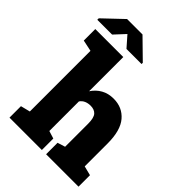

<svg xmlns="http://www.w3.org/2000/svg" viewBox="-287 -1065 1186 1186"><g transform="rotate(45 305.5 -472.0)"><path d="M22.5 0V-100.1L84.5 -115.7V-645.5L10.3 -661.1V-761.7H254.9V-462.9Q278.3 -498.5 313.5 -518.3Q348.6 -538.1 395 -538.1Q471.2 -538.1 517.6 -483.6Q564 -429.2 564 -315.4V-115.7L625.5 -100.1V0H342.3V-100.1L392.6 -115.7V-316.4Q392.6 -368.2 375.2 -387.5Q357.9 -406.7 325.2 -406.7Q302.7 -406.7 284.7 -398.9Q266.6 -391.1 254.9 -374V-115.7L305.2 -100.1V0ZM-21.5 -811V-823.7L105.5 -944.3H240.2L365.2 -821.8V-811H233.4L172.4 -880.4L107.9 -811Z"/></g></svg>

Font: Roboto Slab LO Black
Style: Regular
Weight: 900
Designer: Google
Version: Version 2.000